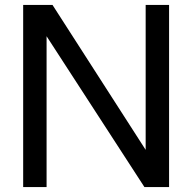

<svg xmlns="http://www.w3.org/2000/svg" viewBox="-20 -759 780 779"><path d="M74 0H169V-612L566 0H666V-739H571V-151L193 -739H74Z"/></svg>

Font: Involve Medium
Style: Regular
Weight: 500
Designer: Stefan Peev
Foundry: Context Ltd.
Version: Version 1.001